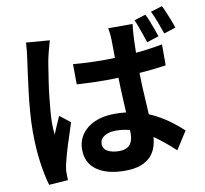

<svg xmlns="http://www.w3.org/2000/svg" viewBox="-94 -946 1188 1111"><g transform="rotate(-10 500.0 -390.5)"><path d="M363 -602Q406 -598 449.5 -596Q493 -594 538 -594Q630 -594 721 -602Q812 -610 890 -625V-502Q811 -490 720 -484Q629 -478 538 -477Q494 -477 451 -478.5Q408 -480 364 -483ZM743 -771Q741 -757 739.5 -740Q738 -723 737 -707Q736 -691 735 -663.5Q734 -636 733.5 -602.5Q733 -569 733 -533Q733 -464 735.5 -405Q738 -346 741.5 -295.5Q745 -245 747 -202.5Q749 -160 749 -124Q749 -85 738.5 -51.5Q728 -18 705 6.5Q682 31 644.5 44.5Q607 58 553 58Q449 58 389 16Q329 -26 329 -105Q329 -156 356.5 -195Q384 -234 433.5 -255.5Q483 -277 551 -277Q622 -277 680 -261.5Q738 -246 785.5 -221Q833 -196 871 -167Q909 -138 938 -111L871 -6Q813 -60 758.5 -99Q704 -138 651 -159Q598 -180 541 -180Q499 -180 472.5 -163.5Q446 -147 446 -119Q446 -88 473 -74Q500 -60 539 -60Q570 -60 588 -71Q606 -82 614 -102Q622 -122 622 -151Q622 -177 620 -219.5Q618 -262 615 -313.5Q612 -365 610 -421.5Q608 -478 608 -532Q608 -589 608 -636Q608 -683 607 -705Q607 -717 605 -736.5Q603 -756 600 -771ZM255 -761Q252 -751 247 -733Q242 -715 237.5 -697.5Q233 -680 231 -671Q226 -651 220.5 -615Q215 -579 208 -534.5Q201 -490 196 -444Q191 -398 187.5 -356Q184 -314 184 -284Q184 -270 185 -252Q186 -234 188 -219Q195 -237 202.5 -254Q210 -271 217.5 -288Q225 -305 232 -321L294 -273Q281 -232 266 -187Q251 -142 239.5 -101.5Q228 -61 222 -34Q220 -24 218 -10Q216 4 217 12Q217 20 217 31.5Q217 43 218 54L106 62Q90 10 78 -73Q66 -156 66 -257Q66 -314 71 -375Q76 -436 83 -493.5Q90 -551 96.5 -598Q103 -645 107 -674Q110 -695 113 -722Q116 -749 117 -772ZM825 -811Q835 -792 844.5 -767.5Q854 -743 863 -718.5Q872 -694 878 -675L808 -652Q801 -674 792.5 -698Q784 -722 775.5 -746Q767 -770 757 -790ZM928 -843Q938 -824 948 -799.5Q958 -775 967.5 -751Q977 -727 983 -707L914 -685Q903 -717 889 -754.5Q875 -792 860 -822Z"/></g></svg>

Font: Noto Sans JP Thin
Style: Bold
Weight: 700
Version: Version 2.004-H2;hotconv 1.0.118;makeotfexe 2.5.65603